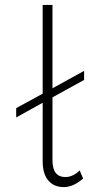

<svg xmlns="http://www.w3.org/2000/svg" viewBox="-20 -762 385 783"><path d="M194 -365V-108Q194 -40 247 -40Q277 -40 305 -67L319 -34Q279 1 240 1Q200 1 177 -26Q154 -53 154 -104V-343L46 -283V-321L154 -380V-742H194V-402L323 -473V-436Z"/></svg>

Font: Argentum Sans ExtraLight
Style: Regular
Weight: 275
Designer: Julieta Ulanovsky (Modified by Cristiano Sobral)
Foundry: Julieta Ulanovsky
Version: Version 1.000; ttfautohint (v1.5.65-e2d9)